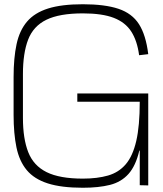

<svg xmlns="http://www.w3.org/2000/svg" viewBox="-20 -873 766 904"><path d="M370 11Q269 11 205 -9.5Q141 -30 106 -72Q71 -114 57.5 -179Q44 -244 44 -332V-510Q44 -600 58 -665Q72 -730 107.5 -771.5Q143 -813 206.5 -833Q270 -853 370 -853Q474 -853 538 -831.5Q602 -810 634.5 -759Q667 -708 678 -618L635 -613Q626 -681 598 -724.5Q570 -768 515.5 -789Q461 -810 370 -810Q260 -810 198.5 -780Q137 -750 112.5 -686.5Q88 -623 88 -524V-318Q88 -220 113 -156.5Q138 -93 199.5 -62.5Q261 -32 370 -32Q438 -32 488.5 -46.5Q539 -61 572 -99.5Q605 -138 621.5 -209Q638 -280 638 -394H344V-433H678V0L638 -1V-164H636Q619 -92 585 -54Q551 -16 498 -2.5Q445 11 370 11Z"/></svg>

Font: Matangi Light
Style: Regular
Weight: 300
Designer: Prashant Pant
Foundry: The Graphic Ant
Version: Version 3.002